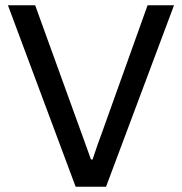

<svg xmlns="http://www.w3.org/2000/svg" viewBox="-20 -706 688 726"><path d="M266 0 10 -686H113L289 -200Q305 -157 324 -103H330Q352 -169 364 -200L538 -686H638L381 0Z"/></svg>

Font: Archivo
Style: Regular
Weight: 400
Designer: Hector Gatti
Foundry: Omnibus-Type
Version: Version 2.001